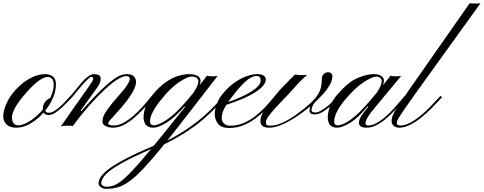

<svg xmlns="http://www.w3.org/2000/svg" viewBox="-20 -799 3031 1203"><path d="M83 1Q42 1 22.5 -17.8Q2.9 -36.6 0.5 -64Q-1 -97.2 14.4 -135.3Q29.8 -173.3 47.9 -199.2Q71.8 -232.9 106 -263.9Q140.1 -294.9 180.9 -314.7Q221.7 -334.5 264.6 -334.5Q290.5 -334.5 309.3 -321Q328.1 -307.6 330.1 -278.3Q332.5 -236.8 314 -191.2Q295.4 -145.5 263.7 -106.4Q267.1 -92.3 285.6 -92.3Q303.7 -92.3 325.2 -106.7Q346.7 -121.1 366.9 -140.6Q387.2 -160.2 401.9 -176.8Q416.5 -193.4 421.4 -198.2L432.1 -189.9Q422.9 -181.2 405.8 -162.8Q388.7 -144.5 367.9 -125.2Q347.2 -106 325.4 -92.3Q303.7 -78.6 284.7 -78.6Q261.2 -78.6 252.9 -93.3Q216.8 -52.2 171.6 -25.6Q126.5 1 83 1ZM95.7 -13.7Q112.8 -13.7 135.3 -23.4Q157.7 -33.2 180.2 -49.3Q217.8 -76.2 248 -112.3V-114.3Q248 -144.5 263.9 -162.4Q279.8 -180.2 294.9 -185.1Q318.8 -234.9 316.4 -274.4Q314.9 -298.3 304 -307.6Q293 -316.9 279.8 -316.9Q251.5 -316.9 210.2 -283.4Q168.9 -250 118.2 -187Q82 -141.6 67.6 -110.4Q53.2 -79.1 55.2 -56.2Q55.2 -43 64.2 -28.3Q73.2 -13.7 95.7 -13.7Z M688 1Q661.1 1 641.4 -9.3Q621.6 -19.5 621.6 -36.6Q621.6 -49.8 627.4 -67.6Q633.3 -85.4 655.5 -116.7Q677.7 -147.9 725.6 -201.7Q764.2 -245.1 778.8 -269Q793.5 -293 793.5 -304.7Q793.5 -311.5 788.6 -316.9Q783.7 -322.3 770 -322.3Q760.3 -322.3 743.9 -315.9Q727.5 -309.6 705.1 -294.4Q666.5 -268.1 610.4 -213.1Q554.2 -158.2 481.4 -68.8L436 -9.3Q423.3 -11.7 407.7 -11.7Q390.1 -11.7 378.7 -10Q367.2 -8.3 361.3 -6.8Q416 -85.9 452.6 -137.9Q489.3 -189.9 511.5 -221.2Q533.7 -252.4 544.7 -268.8Q555.7 -285.2 559.6 -292.2Q563.5 -299.3 564 -303.7Q564.9 -317.9 553.2 -317.9Q546.4 -317.9 531.7 -304.2Q517.1 -290.5 498.8 -270Q480.5 -249.5 462.9 -227.8Q445.3 -206.1 432.1 -189.9Q428.7 -188 423.3 -192.4Q420.4 -196.8 421.9 -198.2Q436 -213.4 453.9 -236.1Q471.7 -258.8 491.2 -281.5Q510.7 -304.2 531.2 -319.3Q551.8 -334.5 570.8 -334.5Q585 -334.5 598.9 -328.4Q612.8 -322.3 610.4 -299.3Q609.9 -291.5 605.5 -279.5Q601.1 -267.6 587.9 -249L485.4 -106.4L487.8 -101.1Q564 -187 615 -236.1Q666 -285.2 701.2 -308.6Q724.6 -324.2 742.4 -329.3Q760.3 -334.5 775.4 -334.5Q807.1 -334.5 820.1 -319.1Q833 -303.7 832.5 -285.2Q832 -265.6 819.6 -238.5Q807.1 -211.4 777.1 -171.1Q747.1 -130.9 692.9 -71.8Q668 -45.4 662.8 -37.8Q657.7 -30.3 657.7 -23.9Q657.7 -19 667.7 -15.9Q677.7 -12.7 692.9 -12.7Q722.7 -12.7 753.9 -29.8Q785.2 -46.9 814.7 -72.5Q844.2 -98.1 868.7 -125Q893.1 -151.9 909.4 -172.4Q925.8 -192.9 930.7 -198.2L940.9 -189.9Q935.1 -183.6 918.2 -162.6Q901.4 -141.6 876 -114Q850.6 -86.4 819.8 -60.1Q789.1 -33.7 755.4 -16.4Q721.7 1 688 1Z M646 384.3Q625.5 384.3 611.6 373.5Q597.7 362.8 597.7 351.6Q597.2 331.1 612.5 307.9Q627.9 284.7 666.5 256.3Q705.1 228 772.7 192.9Q840.3 157.7 943.8 113.8Q983.9 64.9 1032.5 4.4Q1081.1 -56.2 1140.6 -130.9L1136.7 -132.8Q1072.8 -60.1 1022 -29.5Q971.2 1 940.4 1Q909.7 1 895 -16.1Q880.4 -33.2 879.4 -63Q879.4 -95.7 892.8 -132.8Q906.2 -169.9 937.5 -206.5Q979.5 -257.8 1020.3 -285.4Q1061 -313 1098.1 -323.7Q1135.3 -334.5 1166 -334.5Q1197.8 -334.5 1216.8 -323.7Q1235.8 -313 1236.3 -294.4Q1236.3 -280.3 1230.5 -265.6Q1245.6 -284.2 1256.3 -297.9Q1267.1 -311.5 1276.4 -324.7Q1281.7 -323.2 1290.3 -322Q1298.8 -320.8 1307.1 -320.8Q1313.5 -320.8 1325.2 -321.3Q1336.9 -321.8 1343.3 -322.8L1186 -120.1Q1140.6 -61 1101.3 -10.7Q1062 39.6 1028.3 82Q1130.4 29.8 1216.8 -37.8Q1303.2 -105.5 1380.4 -198.2L1390.1 -189.9Q1304.7 -87.9 1211.9 -17.8Q1119.1 52.2 1009.8 104.5Q937 194.3 885.5 249.8Q834 305.2 794.7 334.2Q755.4 363.3 720.5 373.8Q685.5 384.3 646 384.3ZM943.8 -13.7Q971.2 -13.7 1024.9 -48.6Q1078.6 -83.5 1153.8 -171.4L1191.9 -217.8Q1203.6 -234.9 1213.1 -254.4Q1222.7 -273.9 1222.7 -290Q1222.2 -319.3 1178.7 -319.3Q1155.8 -319.3 1102.5 -284.4Q1049.3 -249.5 988.8 -173.8Q953.1 -129.4 936.3 -95.9Q919.4 -62.5 919.9 -39.1Q921.4 -13.7 943.8 -13.7ZM647.5 371.1Q672.4 371.1 697 361.1Q721.7 351.1 752.2 325.4Q782.7 299.8 824.7 253.4Q866.7 207 926.8 134.8Q812 184.6 743.4 222.9Q674.8 261.2 644.3 292.2Q613.8 323.2 613.8 351.6Q613.8 356.9 623 364Q632.3 371.1 647.5 371.1Z M1415.5 2.9Q1367.7 2.9 1347.2 -22Q1326.7 -46.9 1325.7 -83Q1325.2 -109.4 1336.4 -141.6Q1347.7 -173.8 1359.9 -190.9Q1396 -241.2 1438 -272.9Q1480 -304.7 1520.3 -319.6Q1560.5 -334.5 1591.3 -334.5Q1621.1 -334.5 1633.1 -324.7Q1645 -314.9 1645.5 -302.2Q1647 -283.2 1625.2 -258.1Q1603.5 -232.9 1549.3 -203.6Q1495.1 -174.3 1397.9 -142.1Q1380.9 -114.7 1375 -95Q1369.1 -75.2 1369.1 -59.6Q1369.1 -36.6 1384.5 -23.9Q1399.9 -11.2 1420.9 -11.2Q1466.8 -11.2 1507.1 -28.6Q1547.4 -45.9 1580.8 -72.3Q1614.3 -98.6 1639.6 -125.7Q1665 -152.8 1681.2 -173.1Q1697.3 -193.4 1702.6 -198.2L1712.9 -189.9Q1705.6 -183.6 1688.2 -162.1Q1670.9 -140.6 1644.3 -112.8Q1617.7 -85 1583 -58.6Q1548.3 -32.2 1506.1 -14.6Q1463.9 2.9 1415.5 2.9ZM1409.2 -159.2Q1503.9 -192.4 1558.6 -227.8Q1613.3 -263.2 1613.3 -295.4Q1613.3 -322.8 1587.9 -322.8Q1555.2 -322.8 1517.1 -287.6Q1479 -252.4 1428.2 -185.5Q1417.5 -171.9 1409.2 -159.2Z M1666.5 1Q1611.8 1 1611.8 -39.6Q1611.8 -57.1 1618.7 -75.4Q1625.5 -93.8 1645.8 -123Q1666 -152.3 1706.1 -202.6Q1727.5 -230 1759 -262.2Q1790.5 -294.4 1827.6 -331.5Q1843.3 -330.1 1850.6 -329.3Q1857.9 -328.6 1869.1 -328.6Q1891.1 -328.6 1904.3 -330.1Q1870.6 -299.8 1850.3 -278.6Q1830.1 -257.3 1813.5 -238Q1796.9 -218.8 1773.9 -194.3Q1761.7 -181.6 1740.7 -160.2Q1719.7 -138.7 1698 -114.5Q1676.3 -90.3 1661.1 -68.8Q1646 -47.4 1646 -34.2Q1646 -18.1 1653.6 -14.9Q1661.1 -11.7 1673.3 -11.7Q1709.5 -11.7 1751.5 -31Q1793.5 -50.3 1835.9 -80.8Q1878.4 -111.3 1916 -144Q1951.7 -175.8 1968.8 -201.9Q1985.8 -228 1991.2 -252.9Q1996.6 -277.8 1996.6 -305.2Q1996.6 -323.2 2007.8 -334.7Q2019 -346.2 2035.2 -346.2Q2062.5 -346.2 2062.5 -319.3Q2062.5 -305.7 2055.4 -285.9Q2048.3 -266.1 2027.3 -237.8Q2006.3 -209.5 1965.3 -169.4L1952.1 -157.2Q1935.5 -134.8 1932.1 -114.5Q1928.7 -94.2 1955.1 -94.2Q1971.7 -94.2 1992.4 -106.2Q2013.2 -118.2 2033.7 -135.5Q2054.2 -152.8 2071.5 -170.2Q2088.9 -187.5 2098.1 -198.2L2108.4 -189.9Q2092.3 -172.4 2065.2 -146.7Q2038.1 -121.1 2007.8 -101.6Q1977.5 -82 1951.2 -82Q1927.2 -82 1921.1 -96.2Q1915 -110.4 1925.8 -133.8Q1889.6 -103.5 1843.8 -72.3Q1797.9 -41 1751.2 -20Q1704.6 1 1666.5 1Z M2093.8 1Q2062.5 1 2048.1 -16.1Q2033.7 -33.2 2033.7 -63Q2033.7 -95.7 2047.6 -132.8Q2061.5 -169.9 2093.8 -206.5Q2159.7 -283.2 2217 -308.8Q2274.4 -334.5 2324.7 -334.5Q2350.1 -334.5 2367.7 -323.7Q2385.3 -313 2385.3 -294.4Q2385.3 -280.3 2379.4 -265.6Q2395 -284.2 2406 -298.1Q2417 -312 2427.2 -324.7Q2439.9 -320.8 2456.5 -320.8Q2463.4 -320.8 2475.1 -321.3Q2486.8 -321.8 2493.2 -322.8L2328.6 -124.5Q2297.4 -87.4 2283.7 -64.2Q2270 -41 2270 -28.3Q2270 -12.7 2285.2 -12.7Q2311.5 -12.7 2339.8 -28.1Q2368.2 -43.5 2395.5 -67.6Q2422.9 -91.8 2446.8 -117.9Q2470.7 -144 2489 -166.3Q2507.3 -188.5 2517.1 -199.2L2526.9 -190.9Q2516.1 -178.7 2496.6 -155.8Q2477.1 -132.8 2451.9 -106Q2426.8 -79.1 2397.7 -54.7Q2368.7 -30.3 2338.1 -14.6Q2307.6 1 2277.8 1Q2229 1 2229 -29.3Q2229 -40.5 2233.2 -52Q2237.3 -63.5 2250 -81.8Q2262.7 -100.1 2288.1 -130.9L2283.2 -132.8Q2223.6 -59.6 2173.1 -29.3Q2122.6 1 2093.8 1ZM2095.7 -13.7Q2127 -13.7 2178.2 -50Q2229.5 -86.4 2301.3 -171.4Q2313 -185.5 2323 -197.8Q2333 -210 2342.3 -220.7Q2353.5 -237.8 2362.5 -256.3Q2371.6 -274.9 2371.6 -290Q2371.6 -305.2 2360.8 -312.3Q2350.1 -319.3 2337.4 -319.3Q2313.5 -319.3 2260 -284.9Q2206.5 -250.5 2142.6 -174.8Q2106 -130.9 2089.8 -96.7Q2073.7 -62.5 2073.7 -39.1Q2073.7 -13.7 2095.7 -13.7Z M2481 1Q2460.4 1 2447 -10.5Q2433.6 -22 2433.6 -38.6Q2433.6 -51.8 2436.8 -64.2Q2439.9 -76.7 2450.9 -96.4Q2461.9 -116.2 2484.4 -149.9Q2506.8 -183.6 2545.4 -239.3L2922.9 -778.8Q2929.7 -778.3 2940.2 -777.3Q2950.7 -776.4 2970.2 -776.9Q2974.1 -776.9 2979.2 -777.6Q2984.4 -778.3 2990.7 -778.8L2589.4 -221.7Q2545.4 -160.2 2520.5 -124.3Q2495.6 -88.4 2483.9 -69.6Q2472.2 -50.8 2469.2 -42.7Q2466.3 -34.7 2466.3 -28.8Q2466.3 -12.7 2489.3 -12.7Q2518.1 -12.7 2550 -29.8Q2582 -46.9 2613.3 -72.5Q2644.5 -98.1 2670.9 -125Q2697.3 -151.9 2715.6 -172.4Q2733.9 -192.9 2739.7 -198.2L2749.5 -189.9Q2743.2 -183.6 2724.1 -162.6Q2705.1 -141.6 2677.2 -114Q2649.4 -86.4 2616.5 -60.1Q2583.5 -33.7 2548.6 -16.4Q2513.7 1 2481 1Z"/></svg>

Font: Pinyon Script
Style: Regular
Weight: 400
Designer: Nicole Fally, Eben Sorkin
Foundry: Sorkin Type Co.
Version: Version 1.008; ttfautohint (v1.8.4.7-5d5b)